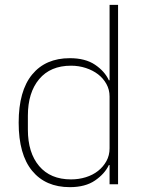

<svg xmlns="http://www.w3.org/2000/svg" viewBox="-20 -760 607 792"><path d="M432 -79H429Q412 -43 372 -15.5Q332 12 268 12Q168 12 112.5 -55.5Q57 -123 57 -254Q57 -385 112.5 -452.5Q168 -520 268 -520Q332 -520 372 -493Q412 -466 429 -429H432V-740H467V0H432ZM273 -20Q305 -20 334 -29Q363 -38 384.5 -55Q406 -72 419 -95.5Q432 -119 432 -148V-362Q432 -390 419 -413.5Q406 -437 384.5 -453.5Q363 -470 334 -479.5Q305 -489 273 -489Q188 -489 141.5 -433.5Q95 -378 95 -283V-225Q95 -130 141.5 -75Q188 -20 273 -20Z"/></svg>

Font: IBM Plex Sans Hebrew ExtLt
Style: Regular
Weight: 200
Designer: Mike Abbink, Paul van der Laan, Pieter van Rosmalen, Yanek Iontef
Foundry: Bold Monday
Version: Version 1.3